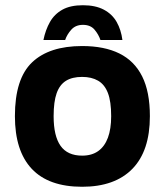

<svg xmlns="http://www.w3.org/2000/svg" viewBox="-20 -699 630 734"><path d="M294 15Q166 15 101.5 -53.5Q37 -122 37 -255Q37 -398 102.5 -460.5Q168 -523 294 -523Q379 -523 436.5 -494.5Q494 -466 523.5 -407Q553 -348 553 -255Q553 -122 486 -53.5Q419 15 294 15ZM294 -104Q331 -104 355.5 -121.5Q380 -139 392.5 -172.5Q405 -206 405 -255Q405 -311 392.5 -343.5Q380 -376 355 -390.5Q330 -405 294 -405Q256 -405 232 -390Q208 -375 196.5 -342.5Q185 -310 185 -255Q185 -179 211.5 -141.5Q238 -104 294 -104ZM297 -679Q345 -679 377 -662Q409 -645 426 -615Q443 -585 448 -546H364Q357 -567 341.5 -585.5Q326 -604 297 -604Q269 -604 252.5 -585.5Q236 -567 229 -546H146Q154 -585 171 -615Q188 -645 218.5 -662Q249 -679 297 -679Z"/></svg>

Font: Maven Pro
Style: Bold
Weight: 700
Designer: Joe Prince
Foundry: Joe Prince
Version: Version 2.103